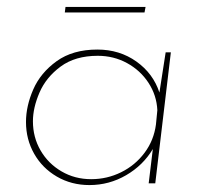

<svg xmlns="http://www.w3.org/2000/svg" viewBox="-20 -529 585 554"><path d="M473 -378 428 0H409L421 -99Q393 -52 344 -23.5Q295 5 238 5Q186 5 144 -19.5Q102 -44 78.5 -85.5Q55 -127 55 -177Q55 -223 76 -271Q97 -319 143.5 -352.5Q190 -386 261 -386Q325 -386 373.5 -351.5Q422 -317 440 -262L458 -378ZM434 -211Q432 -254 408.5 -290Q385 -326 346.5 -347Q308 -368 262 -368Q197 -368 155 -337Q113 -306 94 -262Q75 -218 75 -179Q75 -133 97 -95Q119 -57 157.5 -34.5Q196 -12 243 -12Q289 -12 329.5 -32Q370 -52 397 -88Q424 -124 430 -170ZM400 -509 397 -493H167L169 -509Z"/></svg>

Font: Josefin Sans Thin
Style: Italic
Weight: 200
Italic angle: -7°
Designer: Santiago Orozco
Foundry: Typemade
Version: Version 2.000